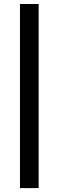

<svg xmlns="http://www.w3.org/2000/svg" viewBox="-20 -794 301 986"><path d="M82.5 -773.5H178.5V172H82.5Z"/></svg>

Font: Lato
Style: Bold
Weight: 700
Designer: Lukasz Dziedzic
Foundry: tyPoland Lukasz Dziedzic
Version: Version 2.007; 2014-02-27